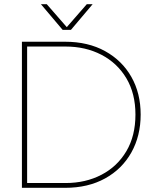

<svg xmlns="http://www.w3.org/2000/svg" viewBox="-20 -900 743 920"><path d="M85 0V-700H292Q402 -700 483.5 -655Q565 -610 609.5 -531.5Q654 -453 654 -351Q654 -249 609.5 -169.5Q565 -90 483.5 -45Q402 0 292 0ZM110 -23H294Q390 -23 466 -62.5Q542 -102 585.5 -175.5Q629 -249 629 -351Q629 -452 585.5 -525Q542 -598 466 -637.5Q390 -677 294 -677H110ZM280 -757 176 -880H204L300 -770L396 -880H424L320 -757Z"/></svg>

Font: MuseoModerno Thin Thin
Style: Regular
Weight: 250
Version: Version 1.003